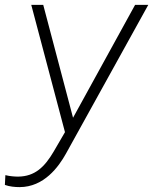

<svg xmlns="http://www.w3.org/2000/svg" viewBox="-61 -546 627 786"><path d="M19 220C119 220 179 137 209 83L546 -526H492L238 -64L116 -526H67L205 -5L159 74C121 139 81 176 14 177C1 177 -19 176 -39 171L-41 211C-22 218 1 220 19 220Z"/></svg>

Font: Mluvka ExtraLight
Style: Italic
Weight: 200
Italic angle: -8°
Designer: Modified by Jiří Krblich, Original typeface by Gumpita Rahayu
Foundry: Gumpita Rahayu & Jiří Krblich
Version: Version 2.000;Glyphs 3.1.1 (3134)